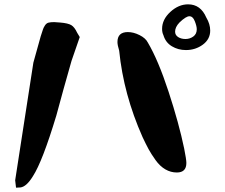

<svg xmlns="http://www.w3.org/2000/svg" viewBox="-20 -880 1040 886"><path d="M50 -48 134 -591Q164 -697 168 -713Q176 -736 178 -743.5Q180 -751 187 -762Q194 -773 204 -775.5Q214 -778 230 -778Q236 -778 258 -776Q294 -773 309 -764Q324 -755 336 -729L348 -709L310 -599Q300 -566 273 -468Q246 -370 240 -347Q176 -135 132 -67Q102 -18 74 -15L54 -14ZM522 -686Q522 -732 570 -732Q596 -732 624 -718Q652 -704 662 -684Q710 -603 758 -456.5Q806 -310 830 -194Q840 -144 840 -128Q840 -84 796 -84Q768 -84 743 -98.5Q718 -113 698 -141Q678 -169 666 -191Q654 -213 638 -247Q550 -445 530 -646Q522 -672 522 -686ZM728 -747Q728 -790 766 -825Q804 -860 848 -860Q906 -860 932 -799Q950 -769 950 -739Q950 -699 916 -674Q882 -649 838 -649Q802 -649 773 -666.5Q744 -684 734 -718Q728 -730 728 -747ZM788 -734Q788 -718 802 -709Q816 -700 836 -700Q856 -700 872 -711.5Q888 -723 888 -745Q888 -759 879 -782Q870 -805 854 -805Q838 -805 808 -776Q788 -755 788 -734Z"/></svg>

Font: NaniFont Regular
Style: Regular
Weight: 400
Designer: Nanigashitei
Version: Version 1.036